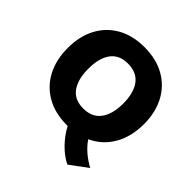

<svg xmlns="http://www.w3.org/2000/svg" viewBox="-232 -895 1268 1268"><g transform="rotate(45 402.0 -261.5)"><path d="M46 -353Q46 -463 89 -544.5Q132 -626 212 -671Q292 -716 401 -716Q511 -716 591 -671Q671 -626 714.5 -544.5Q758 -463 758 -353Q758 -236 708 -150Q658 -64 568 -23Q594 16 632.5 48.5Q671 81 712 102L589 193Q537 168 488.5 118.5Q440 69 410 11Q406 11 401 11Q292 11 212 -34.5Q132 -80 89 -162Q46 -244 46 -353ZM239 -353Q239 -254 279 -198.5Q319 -143 401 -143Q483 -143 524 -198.5Q565 -254 565 -353Q565 -452 524 -507Q483 -562 401 -562Q319 -562 279 -507Q239 -452 239 -353Z"/></g></svg>

Font: Mulish Black
Style: Regular
Weight: 900
Designer: Vernon Adams
Foundry: Vernon Adams
Version: Version 3.603; ttfautohint (v1.8.3)